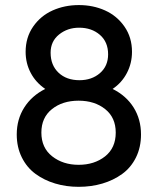

<svg xmlns="http://www.w3.org/2000/svg" viewBox="-20 -720 616 750"><path d="M287.1 9.8Q238.3 9.8 195.3 -3.2Q152.3 -16.1 118.7 -40.8Q85 -65.4 65.2 -105.2Q45.4 -145 45.4 -194.8Q45.4 -253.9 74.7 -300Q104 -346.2 156.7 -372.6Q119.6 -397.9 99.9 -435.5Q80.1 -473.1 80.1 -517.6Q80.1 -573.7 109.4 -616Q138.7 -658.2 185.5 -679.2Q232.4 -700.2 288.1 -700.2Q343.8 -700.2 390.4 -679.2Q437 -658.2 466.3 -616Q495.6 -573.7 495.6 -517.6Q495.6 -473.1 475.8 -435.1Q456.1 -397 419.9 -372.6Q473.1 -346.2 502 -300Q530.8 -253.9 530.8 -194.8Q530.8 -144.5 511 -104.7Q491.2 -64.9 457 -40.3Q422.9 -15.6 379.6 -2.9Q336.4 9.8 287.1 9.8ZM290.5 -406.7Q338.4 -406.7 370.4 -434.3Q402.3 -461.9 402.3 -507.8Q402.3 -556.2 370.1 -584Q337.9 -611.8 289.1 -611.8Q243.7 -611.8 210.7 -585.2Q177.7 -558.6 177.7 -514.2Q177.7 -465.3 208.7 -436Q239.7 -406.7 290.5 -406.7ZM287.1 -76.2Q348.6 -76.2 390.4 -109.1Q432.1 -142.1 432.1 -202.1Q432.1 -260.7 390.9 -293.7Q349.6 -326.7 287.1 -326.7Q224.1 -326.7 182.9 -293.7Q141.6 -260.7 141.6 -202.1Q141.6 -142.6 183.8 -109.4Q226.1 -76.2 287.1 -76.2Z"/></svg>

Font: HK Grotesk Medium
Style: Regular
Weight: 500
Designer: Alfredo Marco Pradil and Stefan Peev
Foundry: Hanken Design Co.
Version: Version 1.045;PS 001.045;hotconv 1.0.88;makeotf.lib2.5.64775